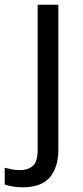

<svg xmlns="http://www.w3.org/2000/svg" viewBox="-75 -556 353 816"><path d="M22 240Q-3 240 -22 236.5Q-41 233 -55 228V157Q-40 161 -24 164Q-8 167 11 167Q43 167 64 149.5Q85 132 85 83V-536H173V80Q173 155 137 197.5Q101 240 22 240Z"/></svg>

Font: Noto Sans Glagolitic
Style: Regular
Weight: 400
Designer: Monotype Design Team
Foundry: Monotype Imaging Inc.
Version: Version 2.004; ttfautohint (v1.8.4.7-5d5b)